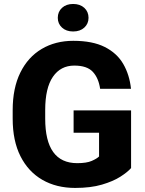

<svg xmlns="http://www.w3.org/2000/svg" viewBox="-20 -924 722 954"><path d="M631.3 -375.5V-88.9Q613.8 -68.8 577.9 -45.9Q542 -22.9 486.3 -6.6Q430.7 9.8 353.5 9.8Q260.3 9.8 190.4 -30.5Q120.6 -70.8 81.8 -147.5Q43 -224.1 43 -334.5V-376.5Q43 -486.3 81.1 -563.5Q119.1 -640.6 187.3 -680.9Q255.4 -721.2 344.2 -721.2Q439.5 -721.2 500.2 -690.7Q561 -660.2 592.3 -606.4Q623.5 -552.7 630.9 -482.9H477.5Q469.7 -536.6 440.9 -567.4Q412.1 -598.1 349.1 -598.1Q281.2 -598.1 242.9 -542.5Q204.6 -486.8 204.6 -377.4V-334.5Q204.6 -113.3 363.8 -113.3Q410.2 -113.3 435.8 -124.5Q461.4 -135.7 472.2 -146.5V-264.6H345.7V-375.5ZM267.1 -835.4Q267.1 -865.7 288.1 -885Q309.1 -904.3 343.3 -904.3Q377.9 -904.3 398.9 -885Q419.9 -865.7 419.9 -835.4Q419.9 -806.2 398.9 -786.9Q377.9 -767.6 343.3 -767.6Q309.1 -767.6 288.1 -786.9Q267.1 -806.2 267.1 -835.4Z"/></svg>

Font: Vazirmatn FD ExtraBold
Style: Regular
Weight: 800
Designer: Saber Rastikerdar
Foundry: Saber Rastikerdar
Version: Version 33.003